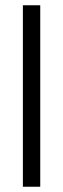

<svg xmlns="http://www.w3.org/2000/svg" viewBox="-20 -696 240 730"><path d="M133 14H67V-676H133Z"/></svg>

Font: STIX Math
Style: Regular
Weight: 400
Designer: MicroPress Inc., with final additions and corrections provided by Coen Hoffman, Elsevier (retired)
Version: Version 1.1.1